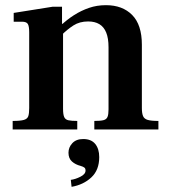

<svg xmlns="http://www.w3.org/2000/svg" viewBox="-20 -501 660 743"><path d="M345 0V-33Q369 -33 380.5 -36Q392 -39 396 -48.5Q400 -58 400 -78V-318Q400 -353 391 -375Q382 -397 364.5 -407.5Q347 -418 321 -418Q288 -418 264 -402.5Q240 -387 217 -364L215 -402Q239 -425 266.5 -442.5Q294 -460 324.5 -470.5Q355 -481 390 -481Q454 -481 491.5 -443Q529 -405 529 -328V-83Q529 -63 533.5 -52Q538 -41 551.5 -37Q565 -33 593 -33V0ZM29 0V-33Q59 -33 72.5 -37Q86 -41 89.5 -51.5Q93 -62 93 -83V-376Q93 -400 87.5 -408.5Q82 -417 65 -417H33V-451L184 -475H220V-409H224V-80Q224 -58 228.5 -48Q233 -38 245 -35.5Q257 -33 279 -33V0ZM257 222 254 195Q271 193 291 183Q311 173 311 159Q311 151 306.5 147.5Q302 144 292 141Q272 136 258.5 124Q245 112 245 90Q245 69 260 53Q275 37 302 37Q333 37 348.5 56Q364 75 364 107Q364 157 333.5 185.5Q303 214 257 222Z"/></svg>

Font: Frank Ruhl Libre SemiBold
Style: Regular
Weight: 600
Designer: Yanek Iontef
Foundry: Fontef
Version: Version 6.003;gftools[0.9.30]